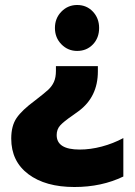

<svg xmlns="http://www.w3.org/2000/svg" viewBox="-20 -570 539 769"><path d="M200 -458Q200 -497 226 -523.5Q252 -550 289 -550Q327 -550 352 -523.5Q377 -497 377 -458Q377 -418 352 -392Q327 -366 289 -366Q252 -366 226 -392.5Q200 -419 200 -458ZM25 -15Q25 -66 46.5 -97.5Q68 -129 121 -168Q156 -195 172 -209.5Q188 -224 196 -242Q204 -260 204 -286V-305H372V-284Q372 -182 295 -125L270 -107Q235 -83 221 -67.5Q207 -52 207 -29Q207 29 299 29Q342 29 387.5 17Q433 5 474 -17V137Q387 179 278 179Q162 179 93.5 127.5Q25 76 25 -15Z"/></svg>

Font: Readiness
Style: Bold
Weight: 700
Designer: Katatrad Team
Foundry: CadsonDemak
Version: Version 1.00;January 16, 2020;FontCreator 12.0.0.2550 64-bit